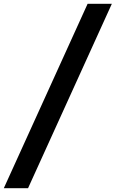

<svg xmlns="http://www.w3.org/2000/svg" viewBox="-53 -843 606 1006"><path d="M94 143H-33L406 -823H533Z"/></svg>

Font: Iosevka Term Curly Extrabold
Style: Italic
Weight: 800
Italic angle: -9°
Designer: Belleve Invis
Foundry: Belleve Invis
Version: Version 32.3.0